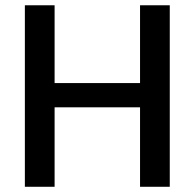

<svg xmlns="http://www.w3.org/2000/svg" viewBox="-20 -715 745 735"><path d="M75.2 0V-694.8H189V-397H516.1V-694.8H629.9V0H516.1V-304.2H189V0Z"/></svg>

Font: Poppins Medium
Style: Regular
Weight: 500
Designer: Ninad Kale (Devanagari), Jonny Pinhorn (Latin)
Foundry: Indian Type Foundry
Version: 4.004